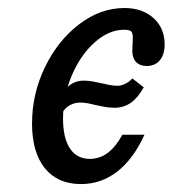

<svg xmlns="http://www.w3.org/2000/svg" viewBox="-20 -446 472 477"><path d="M59.6 -139.2Q59.6 -213.3 91.9 -279.6Q124.2 -345.9 177 -386Q229.9 -426.1 289 -426.1Q333.8 -426.1 361.4 -401.1Q389 -376.1 389 -335.6Q389 -310.4 377 -296.2Q365 -282 344.4 -282Q327.7 -282 318.2 -291.8Q308.7 -301.7 308.7 -319.2Q308.7 -326.3 309.1 -329.5Q309.5 -332.7 309.5 -339.1Q311.1 -358.3 307.9 -365.2Q304.6 -372.1 288.5 -372.1Q250.3 -372.1 214.9 -340.5Q179.5 -308.8 158 -257.6Q136.6 -206.4 136.6 -151.1Q136.6 -103.2 153.7 -77.2Q170.8 -51.3 203.3 -51.3Q227.4 -51.3 247.2 -65.9Q267.1 -80.6 284.1 -111.3H338.9Q311.7 -51.4 271.7 -20.1Q231.6 11.3 181.2 11.3Q123 11.3 91.3 -28.2Q59.6 -67.7 59.6 -139.2ZM187.7 -245.7Q198.7 -245.7 210.1 -243.7Q221.5 -241.7 231.8 -239.2Q242 -236.9 252.2 -234.9Q262.3 -232.9 271.7 -232.9Q281.2 -232.9 291.4 -238Q301.5 -243.1 308.8 -251.2L337.1 -229.1Q322.8 -203.2 305.2 -190.8Q287.5 -178.3 264.7 -178.3Q251.4 -178.3 238.8 -180.7Q226.2 -183.1 215.1 -185.5Q206.4 -187.9 197.3 -189.5Q188.2 -191.1 179.5 -191.1Q164.6 -191.1 152.6 -184.1Q140.5 -177.1 134.9 -165.3L124.5 -189.5Q131.5 -215.3 148.4 -230.5Q165.4 -245.7 187.7 -245.7Z"/></svg>

Font: Playfair Micro SmCond SmLight
Style: Italic
Weight: 360
Width: 4
Italic angle: -15.6°
Designer: Claus Eggers Sørensen
Foundry: Claus Eggers Sørensen
Version: Version 2.203;Glyphs 3.3 (3326)